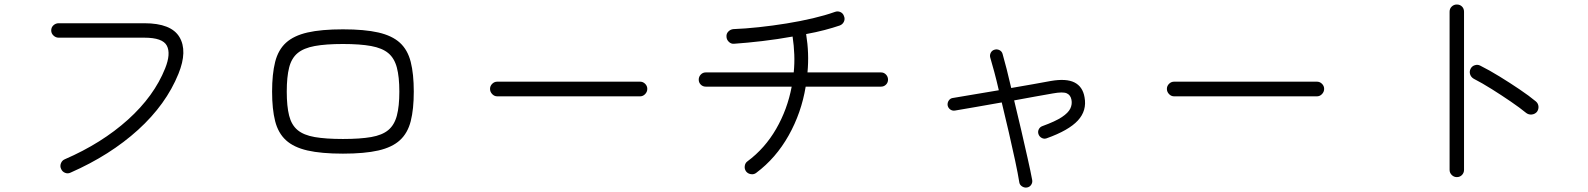

<svg xmlns="http://www.w3.org/2000/svg" viewBox="-20 -769 7040 851"><path d="M293 -4Q281 2 268.5 -3Q256 -8 251 -20Q245 -32 250 -45Q255 -58 267 -63Q431 -134 547 -238.5Q663 -343 712 -466Q738 -531 719.5 -566.5Q701 -602 620 -602H240Q227 -602 217 -611.5Q207 -621 207 -634Q207 -648 217 -657Q227 -666 240 -666H620Q739 -666 775.5 -604.5Q812 -543 771 -442Q716 -306 592 -193.5Q468 -81 293 -4Z M1500 -88Q1404 -88 1343 -102Q1282 -116 1247.5 -147.5Q1213 -179 1199.5 -232Q1186 -285 1186 -363Q1186 -441 1199.5 -494.5Q1213 -548 1247.5 -579.5Q1282 -611 1343 -625Q1404 -639 1500 -639Q1596 -639 1657 -625Q1718 -611 1752.5 -579.5Q1787 -548 1800.5 -494.5Q1814 -441 1814 -363Q1814 -285 1800.5 -232Q1787 -179 1752.5 -147.5Q1718 -116 1657 -102Q1596 -88 1500 -88ZM1500 -153Q1576 -153 1625 -161.5Q1674 -170 1701 -192.5Q1728 -215 1739 -256.5Q1750 -298 1750 -363Q1750 -428 1739 -469.5Q1728 -511 1701 -533.5Q1674 -556 1625 -565Q1576 -574 1500 -574Q1424 -574 1375 -565Q1326 -556 1299 -533.5Q1272 -511 1261.5 -469.5Q1251 -428 1251 -363Q1251 -298 1261.5 -256.5Q1272 -215 1299 -192.5Q1326 -170 1375 -161.5Q1424 -153 1500 -153Z M2184 -342Q2171 -342 2161.5 -352Q2152 -362 2152 -375Q2152 -388 2161.5 -397.5Q2171 -407 2184 -407H2817Q2830 -407 2839.5 -397.5Q2849 -388 2849 -375Q2849 -362 2839.5 -352Q2830 -342 2817 -342Z M3332 -3Q3322 5 3308.5 3Q3295 1 3287 -9Q3279 -20 3281 -33.5Q3283 -47 3293 -54Q3370 -111 3420 -197.5Q3470 -284 3489 -385H3108Q3095 -385 3086 -394Q3077 -403 3077 -416Q3077 -429 3086 -438.5Q3095 -448 3108 -448H3498Q3502 -487 3500.5 -527Q3499 -567 3493 -607Q3427 -595 3359 -587Q3291 -579 3233 -575Q3220 -574 3210 -584Q3200 -594 3200 -607Q3199 -620 3208.5 -629.5Q3218 -639 3231 -640Q3283 -642 3343.5 -648.5Q3404 -655 3466 -665Q3528 -675 3583 -688Q3638 -701 3680 -716Q3693 -721 3705 -715.5Q3717 -710 3721 -697Q3726 -685 3720.5 -673Q3715 -661 3702 -656Q3673 -646 3635 -636Q3597 -626 3553 -618Q3567 -532 3559 -448H3885Q3898 -448 3907 -438.5Q3916 -429 3916 -416Q3916 -403 3907 -394Q3898 -385 3885 -385H3551Q3532 -269 3475.5 -168.5Q3419 -68 3332 -3Z M4532 62Q4521 64 4510.5 57.5Q4500 51 4498 40Q4492 2 4479.5 -56.5Q4467 -115 4451.5 -182Q4436 -249 4420 -315Q4356 -304 4300.5 -294Q4245 -284 4213 -279Q4201 -277 4191.5 -284Q4182 -291 4180 -303Q4179 -315 4186 -324.5Q4193 -334 4205 -335Q4233 -340 4288 -349Q4343 -358 4407 -369Q4397 -413 4387 -450Q4377 -487 4369 -514Q4366 -525 4371.5 -535.5Q4377 -546 4389 -549Q4400 -552 4410.5 -546.5Q4421 -541 4424 -529Q4432 -501 4442 -462Q4452 -423 4462 -379Q4511 -387 4557 -395.5Q4603 -404 4637 -410Q4706 -422 4742.5 -403.5Q4779 -385 4787 -338Q4798 -279 4757.5 -235Q4717 -191 4619 -156Q4608 -152 4597.5 -157.5Q4587 -163 4583 -174Q4579 -185 4584 -195.5Q4589 -206 4600 -210Q4658 -231 4686.5 -250Q4715 -269 4724 -288Q4733 -307 4729 -327Q4725 -348 4708 -355.5Q4691 -363 4647 -355Q4613 -349 4568 -341Q4523 -333 4475 -324Q4491 -259 4506.5 -191.5Q4522 -124 4535 -66.5Q4548 -9 4555 29Q4557 40 4550.5 50Q4544 60 4532 62Z M5184 -342Q5171 -342 5161.5 -352Q5152 -362 5152 -375Q5152 -388 5161.5 -397.5Q5171 -407 5184 -407H5817Q5830 -407 5839.5 -397.5Q5849 -388 5849 -375Q5849 -362 5839.5 -352Q5830 -342 5817 -342Z M6437 16Q6424 16 6414.5 6.5Q6405 -3 6405 -16V-717Q6405 -731 6414.5 -740Q6424 -749 6437 -749Q6451 -749 6460 -740Q6469 -731 6469 -717V-16Q6469 -3 6460 6.5Q6451 16 6437 16ZM6745 -268Q6717 -291 6676 -319Q6635 -347 6592 -374Q6549 -401 6512 -420Q6500 -427 6496 -439.5Q6492 -452 6498 -464Q6504 -476 6517 -480Q6530 -484 6541 -478Q6581 -458 6626.5 -430Q6672 -402 6715 -373Q6758 -344 6788 -319Q6798 -310 6799 -297Q6800 -284 6792 -273Q6783 -263 6769.5 -261.5Q6756 -260 6745 -268Z"/></svg>

Font: Zen Maru Gothic
Style: Regular
Weight: 400
Designer: Yoshimichi Ohira
Foundry: Positype
Version: Version 1.002